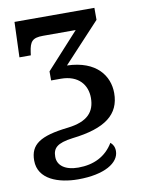

<svg xmlns="http://www.w3.org/2000/svg" viewBox="-87 -597 673 897"><g transform="rotate(-10 249.5 -148.0)"><path d="M211 240C336 240 407 196 407 140C407 120 399 107 388 98C352 158 294 186 221 186C160 186 123 160 123 118C123 77 142 56 218 46C376 28 446 -27 446 -128C446 -209 391 -289 251 -293L424 -479V-536H45L39 -369H93L95 -384C102 -433 114 -449 165 -449H320L166 -280V-237H212C297 -237 335 -185 335 -125C335 -59 300 -17 204 -6C71 9 23 42 23 118C23 208 119 240 211 240Z"/></g></svg>

Font: Noto Serif Medium
Style: Regular
Weight: 500
Designer: Monotype Design Team
Foundry: Monotype Imaging Inc.
Version: Version 2.013